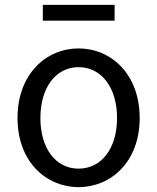

<svg xmlns="http://www.w3.org/2000/svg" viewBox="-20 -756 646 789"><path d="M303 13C436 13 554 -91 554 -271C554 -452 436 -557 303 -557C170 -557 52 -452 52 -271C52 -91 170 13 303 13ZM303 -63C209 -63 146 -146 146 -271C146 -396 209 -480 303 -480C397 -480 461 -396 461 -271C461 -146 397 -63 303 -63ZM156 -671H451V-736H156Z"/></svg>

Font: Noto Sans Mono CJK HK
Style: Regular
Weight: 400
Designer: Ryoko NISHIZUKA 西塚涼子 (kana, bopomofo & ideographs); Paul D. Hunt (Latin, Greek & Cyrillic); Sandoll Communications 산돌커뮤니
Foundry: Adobe
Version: Version 2.004;hotconv 1.0.118;makeotfexe 2.5.65603